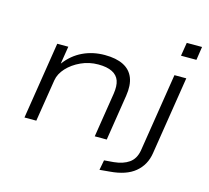

<svg xmlns="http://www.w3.org/2000/svg" viewBox="-123 -852 1295 1190"><g transform="rotate(15 524.5 -257.0)"><path d="M80 0 158 -494H229L211 -382H212Q257 -442 321 -472.5Q385 -503 462 -503Q535 -503 581.5 -479.5Q628 -456 646.5 -409.5Q665 -363 654 -293L608 0H531L576 -285Q584 -337 572.5 -369.5Q561 -402 527.5 -419Q494 -436 438 -436Q379 -436 327 -412Q275 -388 240.5 -350.5Q206 -313 199 -270L156 0ZM918 -621 932 -707H1030L1017 -621ZM613 193 625 129 686 124Q746 118 783 92Q820 66 830 12L910 -494H986L907 6Q901 46 883.5 77.5Q866 109 837.5 132.5Q809 156 769 169.5Q729 183 679 187Z"/></g></svg>

Font: Nunito Sans 7pt Expanded Light
Style: Italic
Weight: 300
Width: 7
Italic angle: -9°
Designer: Vernon Adams
Foundry: Vernon Adams
Version: Version 3.101;gftools[0.9.27]